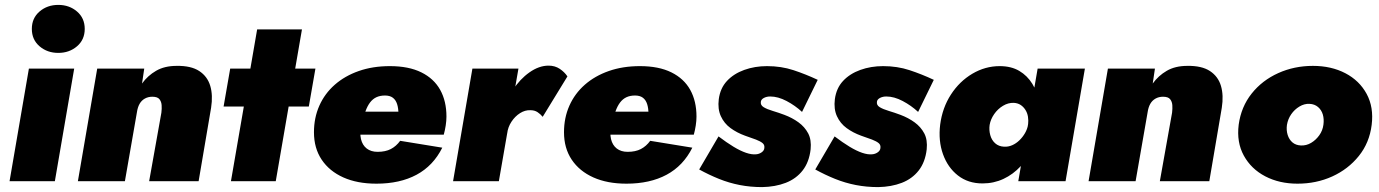

<svg xmlns="http://www.w3.org/2000/svg" viewBox="-20 -740 5630 784"><path d="M110 -622Q110 -578 141.5 -551Q173 -524 218 -524Q263 -524 294.5 -551Q326 -578 326 -622Q326 -666 294.5 -693Q263 -720 218 -720Q173 -720 141.5 -693Q110 -666 110 -622ZM98 -460 19 0H204L283 -460Z M639 -280 589 0H791L842 -300Q850 -351 838.5 -389.5Q827 -428 793.5 -450Q760 -472 701 -471Q652 -471 617.5 -451Q583 -431 560 -399L569 -460H377L298 0H490L539 -281Q542 -302 550 -316Q558 -330 571.5 -337.5Q585 -345 602 -345Q623 -345 631 -335Q639 -325 640 -310.5Q641 -296 639 -280Z M920 -460 893 -305H1241L1268 -460ZM1030 -620 923 0H1106L1213 -620Z M1517 10Q1613 10 1681 -26.5Q1749 -63 1786 -137L1614 -165Q1598 -143 1576 -131.5Q1554 -120 1522 -120Q1495 -120 1477.5 -133.5Q1460 -147 1454 -172Q1448 -197 1456 -230Q1464 -262 1472 -284.5Q1480 -307 1491 -321.5Q1502 -336 1517 -343Q1532 -350 1552 -350Q1572 -350 1584 -341Q1596 -332 1601.5 -315Q1607 -298 1607 -274Q1607 -267 1603 -257Q1599 -247 1593 -238L1631 -284H1355V-190H1792Q1797 -208 1800 -227.5Q1803 -247 1803 -264Q1803 -327 1777.5 -373Q1752 -419 1700.5 -444.5Q1649 -470 1572 -470Q1502 -470 1445 -450Q1388 -430 1347 -394Q1306 -358 1284 -308.5Q1262 -259 1262 -200Q1262 -135 1293.5 -88Q1325 -41 1382 -15.5Q1439 10 1517 10Z M2097 -460H1909L1830 0H2017ZM2196 -263 2297 -428Q2285 -446 2265.5 -459Q2246 -472 2220 -472Q2181 -472 2142 -444.5Q2103 -417 2074.5 -373Q2046 -329 2037 -281L2051 -195Q2054 -221 2068.5 -243Q2083 -265 2103.5 -278Q2124 -291 2146 -290Q2163 -290 2175 -282Q2187 -274 2196 -263Z M2538 10Q2634 10 2702 -26.5Q2770 -63 2807 -137L2635 -165Q2619 -143 2597 -131.5Q2575 -120 2543 -120Q2516 -120 2498.5 -133.5Q2481 -147 2475 -172Q2469 -197 2477 -230Q2485 -262 2493 -284.5Q2501 -307 2512 -321.5Q2523 -336 2538 -343Q2553 -350 2573 -350Q2593 -350 2605 -341Q2617 -332 2622.5 -315Q2628 -298 2628 -274Q2628 -267 2624 -257Q2620 -247 2614 -238L2652 -284H2376V-190H2813Q2818 -208 2821 -227.5Q2824 -247 2824 -264Q2824 -327 2798.5 -373Q2773 -419 2721.5 -444.5Q2670 -470 2593 -470Q2523 -470 2466 -450Q2409 -430 2368 -394Q2327 -358 2305 -308.5Q2283 -259 2283 -200Q2283 -135 2314.5 -88Q2346 -41 2403 -15.5Q2460 10 2538 10Z M2914 -183 2835 -48Q2875 -26 2916 -9.5Q2957 7 3000.5 15.5Q3044 24 3092 24Q3146 23 3188.5 6.5Q3231 -10 3257.5 -44Q3284 -78 3290 -130Q3294 -169 3280 -195.5Q3266 -222 3240.5 -240.5Q3215 -259 3183 -271Q3159 -280 3135.5 -287Q3112 -294 3098 -302.5Q3084 -311 3087 -326Q3089 -335 3100 -340.5Q3111 -346 3125 -346Q3157 -346 3192 -327.5Q3227 -309 3255 -283L3319 -414Q3270 -437 3220 -453.5Q3170 -470 3112 -470Q3062 -470 3019 -454.5Q2976 -439 2948.5 -409.5Q2921 -380 2915 -335Q2910 -295 2923.5 -265.5Q2937 -236 2963 -217Q2989 -198 3022 -186Q3049 -177 3067 -170Q3085 -163 3094 -155.5Q3103 -148 3101 -135Q3100 -125 3090 -118Q3080 -111 3068 -110Q3050 -108 3026.5 -116Q3003 -124 2975 -141Q2947 -158 2914 -183Z M3388 -183 3309 -48Q3349 -26 3390 -9.5Q3431 7 3474.5 15.5Q3518 24 3566 24Q3620 23 3662.5 6.5Q3705 -10 3731.5 -44Q3758 -78 3764 -130Q3768 -169 3754 -195.5Q3740 -222 3714.5 -240.5Q3689 -259 3657 -271Q3633 -280 3609.5 -287Q3586 -294 3572 -302.5Q3558 -311 3561 -326Q3563 -335 3574 -340.5Q3585 -346 3599 -346Q3631 -346 3666 -327.5Q3701 -309 3729 -283L3793 -414Q3744 -437 3694 -453.5Q3644 -470 3586 -470Q3536 -470 3493 -454.5Q3450 -439 3422.5 -409.5Q3395 -380 3389 -335Q3384 -295 3397.5 -265.5Q3411 -236 3437 -217Q3463 -198 3496 -186Q3523 -177 3541 -170Q3559 -163 3568 -155.5Q3577 -148 3575 -135Q3574 -125 3564 -118Q3554 -111 3542 -110Q3524 -108 3500.5 -116Q3477 -124 3449 -141Q3421 -158 3388 -183Z M4217 -460 4138 0H4331L4410 -460ZM3819 -231Q3811 -165 3830.5 -110.5Q3850 -56 3891.5 -23.5Q3933 9 3992 9Q4038 9 4077.5 -9.5Q4117 -28 4147.5 -61Q4178 -94 4198 -137.5Q4218 -181 4224 -230Q4230 -277 4223 -320.5Q4216 -364 4195.5 -397.5Q4175 -431 4142 -450.5Q4109 -470 4062 -470Q4003 -470 3950.5 -439Q3898 -408 3863 -354Q3828 -300 3819 -231ZM4021 -230Q4025 -253 4039.5 -274Q4054 -295 4075.5 -308Q4097 -321 4120 -320Q4136 -319 4147.5 -311.5Q4159 -304 4167 -291.5Q4175 -279 4177.5 -263.5Q4180 -248 4178 -231Q4175 -213 4165.5 -196.5Q4156 -180 4142.5 -167Q4129 -154 4113 -147Q4097 -140 4080 -141Q4058 -142 4043.5 -155Q4029 -168 4023.5 -188.5Q4018 -209 4021 -230Z M4766 -280 4716 0H4918L4969 -300Q4977 -351 4965.5 -389.5Q4954 -428 4920.5 -450Q4887 -472 4828 -471Q4779 -471 4744.5 -451Q4710 -431 4687 -399L4696 -460H4504L4425 0H4617L4666 -281Q4669 -302 4677 -316Q4685 -330 4698.5 -337.5Q4712 -345 4729 -345Q4750 -345 4758 -335Q4766 -325 4767 -310.5Q4768 -296 4766 -280Z M5038 -231Q5029 -159 5059 -104.5Q5089 -50 5146.5 -20Q5204 10 5278 10Q5355 10 5420 -19.5Q5485 -49 5528.5 -103Q5572 -157 5581 -230Q5590 -302 5560.5 -356.5Q5531 -411 5473.5 -441Q5416 -471 5341 -471Q5265 -471 5199.5 -441.5Q5134 -412 5091 -358Q5048 -304 5038 -231ZM5235 -230Q5239 -254 5252.5 -273.5Q5266 -293 5286 -305Q5306 -317 5327 -316Q5348 -315 5362 -303Q5376 -291 5381.5 -272.5Q5387 -254 5384 -231Q5381 -207 5367 -187.5Q5353 -168 5333.5 -156.5Q5314 -145 5292 -146Q5271 -147 5257.5 -158.5Q5244 -170 5238 -189Q5232 -208 5235 -230Z"/></svg>

Font: Jost Black
Style: Italic
Weight: 900
Italic angle: -5°
Version: Version 3.710